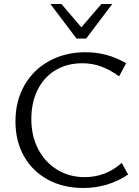

<svg xmlns="http://www.w3.org/2000/svg" viewBox="-20 -927 693 956"><path d="M57 -322Q57 -425 102 -503Q147 -581 226.5 -624Q306 -667 406 -667Q515 -667 608 -612L573 -547Q529 -579 484.5 -595.5Q440 -612 390 -612Q313 -612 255.5 -577Q198 -542 167 -479Q136 -416 136 -334Q136 -249 171 -183Q206 -117 266.5 -81Q327 -45 401 -45Q507 -45 586 -116L618 -58Q518 9 395 9Q295 9 218.5 -32.5Q142 -74 99.5 -149Q57 -224 57 -322ZM231 -907H286L385 -791L485 -907H539L409 -735H361Z"/></svg>

Font: LXGW Bright GB
Style: Regular
Weight: 400
Designer: Christian Thalmann (Catharsis Fonts)
Foundry: LXGW / Christian Thalmann (Catharsis Fonts) / Fontworks Inc.
Version: Version 5.510